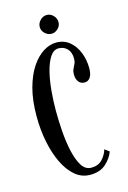

<svg xmlns="http://www.w3.org/2000/svg" viewBox="-104 -694 505 756"><g transform="rotate(-15 148.5 -316.0)"><path d="M168.5 10.5Q134 10.5 107.2 -12Q80.5 -34.5 61.8 -73.2Q43 -112 33 -161.8Q23 -211.5 23 -266Q23 -332.5 36.5 -381.5Q50 -430.5 72 -463Q94 -495.5 120.2 -511.5Q146.5 -527.5 172 -527.5Q204 -527.5 226.5 -508.8Q249 -490 260.8 -460Q272.5 -430 272.5 -396.5Q272.5 -372 264 -359.2Q255.5 -346.5 240.5 -346.5Q225 -346.5 216.2 -358Q207.5 -369.5 207.5 -388Q207.5 -400.5 211.8 -409.5Q216 -418.5 220.2 -427.2Q224.5 -436 224.5 -447.5Q224.5 -474.5 210.5 -488.8Q196.5 -503 175.5 -503Q155 -503 141 -481.5Q127 -460 118.2 -425.5Q109.5 -391 105.8 -349.8Q102 -308.5 102 -269Q102 -228.5 105.2 -184Q108.5 -139.5 117 -101.2Q125.5 -63 140.5 -39.2Q155.5 -15.5 179.5 -15.5Q208 -15.5 224.5 -33.2Q241 -51 247 -72.5L265.5 -58.5Q256.5 -33 232.5 -11.2Q208.5 10.5 168.5 10.5ZM164.5 -565.5Q149.5 -565.5 137.8 -576.8Q126 -588 126 -603Q126 -618.5 137.8 -630.2Q149.5 -642 164.5 -642Q179.5 -642 191 -630.2Q202.5 -618.5 202.5 -603Q202.5 -588 191 -576.8Q179.5 -565.5 164.5 -565.5Z"/></g></svg>

Font: Imbue 48pt
Style: Regular
Weight: 400
Designer: Tyler Finck
Foundry: Etcetera Type Company
Version: Version 1.102